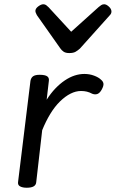

<svg xmlns="http://www.w3.org/2000/svg" viewBox="-20 -866 543 901"><path d="M105 15Q86 15 74 8.5Q62 2 65 -14L123 -487Q126 -502 136 -508.5Q146 -515 166 -515Q192 -515 202 -507.5Q212 -500 209 -484L199 -398Q218 -428 239.5 -450.5Q261 -473 284 -488.5Q307 -504 330 -511.5Q353 -519 376 -519Q400 -519 421.5 -511Q443 -503 454 -492Q464 -484 465.5 -473.5Q467 -463 457 -445Q448 -429 437 -425Q426 -421 413 -426Q400 -433 387.5 -436Q375 -439 360 -439Q336 -439 311 -426.5Q286 -414 261.5 -390Q237 -366 216 -331.5Q195 -297 178 -255L150 -11Q149 2 138 8.5Q127 15 105 15ZM469 -846Q479 -846 491 -835Q503 -824 503 -812Q503 -807 501 -802.5Q499 -798 494 -793L355 -638Q345 -629 334.5 -623Q324 -617 305 -617Q288 -617 278.5 -623.5Q269 -630 263 -639L153 -795Q149 -803 147.5 -807Q146 -811 146 -814Q146 -826 159.5 -836Q173 -846 183 -846Q191 -846 196.5 -842Q202 -838 208 -832L314 -717L443 -833Q449 -838 455 -842Q461 -846 469 -846Z"/></svg>

Font: Playwrite GB J
Style: Italic
Weight: 400
Italic angle: -7.01216°
Designer: Veronika Burian, José Scaglione
Foundry: TypeTogether
Version: Version 1.002